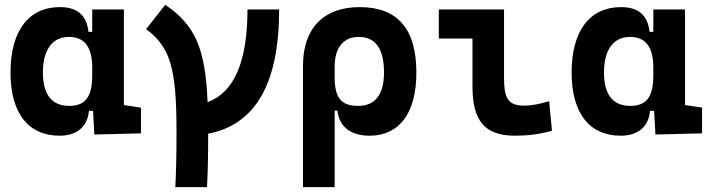

<svg xmlns="http://www.w3.org/2000/svg" viewBox="-20 -557 2970 802"><path d="M228.5 9.8C298.3 9.8 345.2 -24.9 351.6 -93.8H368.7L374 4.9L568.8 0V-107.4L497.6 -118.2V-517.6H365.2V-423.8H349.6C342.3 -493.2 302.7 -527.3 230.5 -527.3C99.1 -527.3 23.9 -427.7 23.9 -253.9C23.9 -84 98.6 9.8 228.5 9.8ZM365.2 -242.7C365.2 -157.2 340.3 -114.7 269 -114.7C196.8 -114.7 159.2 -161.6 159.2 -253.9C159.2 -349.1 198.7 -402.8 268.1 -402.8C333 -402.8 365.2 -360.4 365.2 -274.9Z M712.4 224.6H844.7C848.1 162.1 849.6 88.4 849.6 1.5C1047.9 -36.6 1146 -209 1146 -517.6H1013.7C1013.7 -299.8 958.5 -171.4 847.2 -130.4C837.4 -360.8 793.5 -451.7 670.4 -537.1L590.3 -435.5C691.9 -359.4 717.3 -272.5 717.3 -4.9C717.3 84.5 715.8 160.6 712.4 224.6Z M1523.4 9.8C1647.9 9.8 1719.2 -84 1719.2 -253.9C1719.2 -436.5 1640.6 -527.3 1482.4 -527.3C1331.5 -527.3 1245.6 -438.5 1245.6 -283.2V224.6H1377.9V-94.7H1389.2C1397.5 -25.4 1447.3 9.8 1523.4 9.8ZM1377.9 -234.9V-278.8C1377.9 -357.4 1414.1 -402.8 1478.5 -402.8C1548.3 -402.8 1584 -353.5 1584 -253.9C1584 -161.6 1546.9 -114.7 1476.1 -114.7C1403.8 -114.7 1377.9 -149.9 1377.9 -234.9Z M2130.9 9.8C2186.5 9.8 2232.4 3.9 2285.6 -10.7L2273.9 -134.3C2231 -121.6 2199.2 -115.7 2169.9 -115.7C2098.6 -115.7 2085.4 -150.9 2085.4 -232.9V-517.6H1813V-396H1953.6V-195.3C1953.6 -51.8 2005.4 9.8 2130.9 9.8Z M2572.3 9.8C2642.1 9.8 2689 -24.9 2695.3 -93.8H2712.4L2717.8 4.9L2912.6 0V-107.4L2841.3 -118.2V-517.6H2709V-423.8H2693.4C2686 -493.2 2646.5 -527.3 2574.2 -527.3C2442.9 -527.3 2367.7 -427.7 2367.7 -253.9C2367.7 -84 2442.4 9.8 2572.3 9.8ZM2709 -242.7C2709 -157.2 2684.1 -114.7 2612.8 -114.7C2540.5 -114.7 2502.9 -161.6 2502.9 -253.9C2502.9 -349.1 2542.5 -402.8 2611.8 -402.8C2676.8 -402.8 2709 -360.4 2709 -274.9Z"/></svg>

Font: CaskaydiaCove Nerd Font
Style: Bold
Weight: 700
Designer: Aaron Bell
Foundry: Saja Typeworks
Version: Version 2111.1;Nerd Fonts 2.3.0